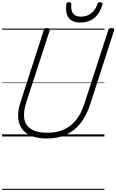

<svg xmlns="http://www.w3.org/2000/svg" viewBox="-20 -1278 1090 1798"><path d="M419 19Q332 19 273 -5.5Q214 -30 183.5 -75Q153 -120 150 -183Q147 -246 172 -321L390 -996Q393 -1006 400 -1010.5Q407 -1015 423 -1015Q437 -1015 443.5 -1010.5Q450 -1006 446 -995L225 -316Q197 -229 207.5 -166Q218 -103 271.5 -69Q325 -35 423 -35Q511 -35 578.5 -65Q646 -95 694 -156Q742 -217 771 -309L994 -996Q997 -1006 1003.5 -1010.5Q1010 -1015 1026 -1015Q1055 -1015 1049 -995L826 -305Q791 -197 734.5 -125Q678 -53 599.5 -17Q521 19 419 19ZM731 -1067Q659 -1067 624.5 -1110Q590 -1153 601 -1238Q603 -1249 609 -1253.5Q615 -1258 626 -1258Q637 -1258 642.5 -1253Q648 -1248 648 -1238Q642 -1179 665 -1150.5Q688 -1122 736 -1122Q792 -1122 832.5 -1152Q873 -1182 891 -1238Q895 -1249 901 -1253.5Q907 -1258 918 -1258Q930 -1258 936 -1252.5Q942 -1247 939 -1236Q922 -1178 892.5 -1140Q863 -1102 822 -1084.5Q781 -1067 731 -1067ZM0 490H958V500H0ZM0 -20H958V0H0ZM0 -505H958V-500H0ZM0 -1010H958V-1000H0Z"/></svg>

Font: Playwrite BE VLG Guides
Style: Regular
Weight: 400
Designer: Veronika Burian, José Scaglione
Foundry: TypeTogether
Version: Version 1.003